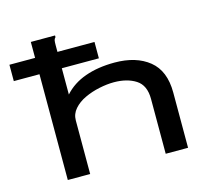

<svg xmlns="http://www.w3.org/2000/svg" viewBox="-131 -782 979 896"><g transform="rotate(-15 358.0 -333.5)"><path d="M90 -667H207V-659Q201 -653 199.5 -646Q198 -639 198 -622V-384Q238 -429 300 -451Q362 -473 442 -473Q546 -473 608.5 -422.5Q671 -372 671 -267V0H563V-265Q563 -331 521 -358Q479 -385 415 -385Q382 -385 344 -377Q306 -369 273 -353.5Q240 -338 219 -314Q198 -290 198 -259V0H90ZM-34 -511V-590H377V-511Z"/></g></svg>

Font: Inconsolata ExtraExpanded SemiBold
Style: Regular
Weight: 600
Width: 8
Monospace: yes
Designer: Raph Levien, Cyreal, Brenton Simpson
Foundry: Raph Levien, Cyreal, Google
Version: Version 3.001; ttfautohint (v1.8.2.53-6de2)